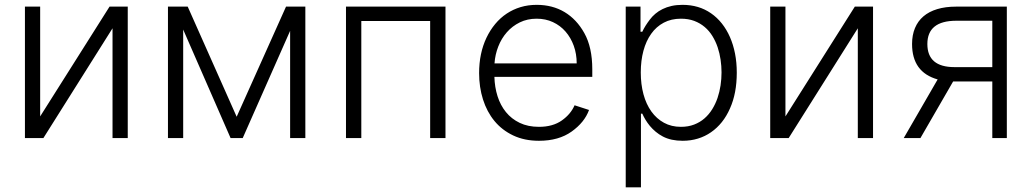

<svg xmlns="http://www.w3.org/2000/svg" viewBox="-20 -573 4284 797"><path d="M146.7 -545.5V-89.8L434.7 -545.5H510.3V0H447.1V-455.6L160.2 0H83.5V-545.5Z M677.2 0V-545.5H759.2L962.4 -88.4L1167.3 -545.5H1247.5V0H1184.3V-445L987.6 0H937.1L740.4 -450.3V0Z M1829.2 -545.5V0H1765.6V-485.8H1479.8V0H1416.2V-545.5Z M1968.8 -269.5Q1968.8 -351.9 1999.3 -416.2Q2014.6 -448.2 2035.7 -473.5Q2056.8 -498.9 2083.3 -516.5Q2109.7 -534.1 2141 -543.5Q2172.2 -552.9 2207.7 -552.9Q2273.4 -552.9 2323.5 -522.9Q2373.6 -492.9 2405.5 -435.7Q2438.6 -376.8 2438.6 -285.2V-253.9H2032.3Q2033.4 -211.3 2045.3 -173.7Q2057.2 -136 2080.1 -107.8Q2103 -79.5 2137.3 -63Q2171.5 -46.5 2217.3 -46.5Q2246.4 -46.5 2270.2 -53.3Q2294 -60 2312.5 -73.2Q2349.4 -99.4 2365.1 -136L2425.1 -116.5Q2406.6 -65.3 2353 -27Q2299.4 11.4 2217.3 11.4Q2157 11.4 2110.4 -10.7Q2063.9 -32.7 2032.5 -70.8Q2001.1 -109 1984.9 -160.2Q1968.8 -211.3 1968.8 -269.5ZM2032.7 -309.7H2373.9Q2373.9 -349.1 2361.7 -383Q2349.4 -416.9 2327.6 -441.9Q2305.8 -467 2275.2 -481.2Q2244.7 -495.4 2207.7 -495.4Q2169 -495.4 2137.8 -480.1Q2106.5 -464.8 2084 -439.1Q2061.4 -413.4 2048.3 -379.8Q2035.2 -346.2 2032.7 -309.7Z M2577.4 204.5V-545.5H2638.8V-441.4H2646.3Q2652 -453.8 2659.8 -466.3Q2667.6 -478.7 2677.6 -491.8Q2687.1 -504.6 2700.3 -515.8Q2713.4 -527 2730.3 -535.3Q2747.2 -543.7 2767.8 -548.3Q2788.4 -552.9 2813.2 -552.9Q2881 -552.9 2931.5 -517.8Q2956.7 -500.4 2976.6 -475.3Q2996.4 -450.3 3010.1 -419Q3023.8 -387.8 3031.1 -350.7Q3038.4 -313.6 3038.4 -271.3Q3038.4 -185.7 3010.3 -123.2Q2996.4 -91.3 2976.6 -66.4Q2956.7 -41.5 2931.6 -24.1Q2906.6 -6.7 2877 2.3Q2847.3 11.4 2813.9 11.4Q2765.3 11.4 2731.5 -6.4Q2715.2 -14.9 2701.7 -26.3Q2688.2 -37.6 2677.7 -50.2Q2667.3 -62.9 2659.4 -76Q2651.6 -89.1 2646.3 -101.2H2640.6V204.5ZM2639.9 -272.4Q2639.9 -223 2651.1 -181.6Q2662.3 -140.3 2683.8 -110.3Q2705.3 -80.3 2736.2 -63.4Q2767 -46.5 2806.5 -46.5Q2837 -46.5 2861.3 -55.9Q2885.7 -65.3 2904.3 -81.5Q2922.9 -97.7 2936.4 -119.5Q2949.9 -141.3 2958.5 -166.4Q2967 -191.4 2971.1 -218.6Q2975.1 -245.7 2975.1 -272.4Q2975.1 -298.7 2971.2 -325.3Q2967.3 -351.9 2959 -376.8Q2950.6 -401.6 2937.3 -423.3Q2924 -445 2905.2 -460.9Q2886.4 -476.9 2861.9 -486.2Q2837.4 -495.4 2806.5 -495.4Q2766.3 -495.4 2735.3 -478.9Q2704.2 -462.4 2683.1 -432.7Q2661.9 -403.1 2650.9 -362.2Q2639.9 -321.4 2639.9 -272.4Z M3240.4 -545.5V-89.8L3528.4 -545.5H3604V0H3540.8V-455.6L3253.9 0H3177.2V-545.5Z M3731.5 0 3872.2 -243.3Q3766 -273.1 3766 -390.3Q3766 -427.6 3778.1 -456.5Q3790.1 -485.4 3813.2 -505.1Q3836.3 -524.9 3870.6 -535.2Q3904.8 -545.5 3948.9 -545.5H4159.4V0H4099.1V-234.7H3936.4L3800.8 0ZM3829.5 -390.3Q3829.5 -294.4 3942.1 -294.4H4099.1V-486.9H3948.9Q3829.5 -486.5 3829.5 -390.3Z"/></svg>

Font: Inter P Light
Style: Regular
Weight: 300
Designer: Rasmus Andersson
Foundry: rsms
Version: Version 3.018;git-588b23468